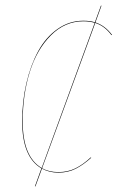

<svg xmlns="http://www.w3.org/2000/svg" viewBox="-20 -600 426 677"><path d="M316.4 -521Q350.6 -509.8 375 -477.1L373 -476.1Q348.6 -508.8 315.9 -519L128.4 -6.8Q152.8 6.8 186 6.8Q218.8 6.8 245.6 -6.3Q272.5 -19.5 299.8 -44.9L301.8 -43.9Q273.9 -18.6 246.8 -4.9Q219.7 8.8 186 8.8Q153.3 8.8 127.9 -5.4L105 57.1H103L126 -6.3Q58.1 -45.9 58.1 -171.9Q58.1 -242.7 73 -306.6Q87.9 -370.6 114.7 -419.7Q141.6 -468.8 182.9 -497.8Q224.1 -526.9 273.9 -526.9Q297.9 -526.9 314.5 -521.5L335.9 -580.1H337.9ZM127 -7.8 314 -519.5Q295.4 -524.9 273.9 -524.9Q209 -524.9 159.4 -475.3Q109.9 -425.8 85 -346.2Q60.1 -266.6 60.1 -171.9Q60.1 -46.9 127 -7.8Z"/></svg>

Font: Fira Sans Compressed Two
Style: Italic
Weight: 100
Width: 3
Italic angle: -8°
Designer: Carrois Corporate & Edenspiekermann AG
Foundry: Carrois Corporate GbR & Edenspiekermann AG
Version: Version 4.203;PS 004.203;hotconv 1.0.88;makeotf.lib2.5.64775